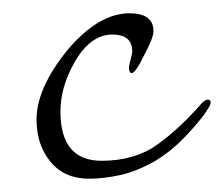

<svg xmlns="http://www.w3.org/2000/svg" viewBox="-20 -262 337 289"><path d="M114 7Q77 7 56 -18.5Q35 -44 35 -82Q35 -129 81 -186Q128 -242 175 -242Q211 -242 211 -215Q211 -205 197 -179Q184 -152 178 -152Q175 -152 174 -159Q174 -163 176.5 -172Q179 -181 179 -185Q179 -210 149 -210Q116 -210 92 -168Q71 -131 71 -94Q71 -20 133 -20Q183 -20 217 -44.5Q251 -69 284 -107Q289 -112 293 -112Q297 -112 297 -108Q297 -104 293.5 -99Q290 -94 287 -89Q274 -72 255.5 -53Q237 -34 214 -20Q186 -4 161 1.5Q136 7 114 7Z"/></svg>

Font: Lavishly Yours
Style: Regular
Weight: 400
Designer: Robert E. Leuschke
Foundry: Robert E. Leuschke
Version: Version 1.010; ttfautohint (v1.8.3)